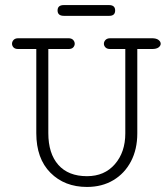

<svg xmlns="http://www.w3.org/2000/svg" viewBox="-20 -721 647 749"><path d="M229.5 -659.2Q204.6 -659.2 204.6 -680.2Q204.6 -701.2 229 -701.2H405.3Q429.2 -701.2 429.2 -680.2Q429.2 -659.2 406.2 -659.2ZM319.3 8.3Q231.9 8.3 176.8 -47.1Q121.6 -102.5 121.6 -201.7V-529.8H50.8Q38.6 -529.8 32.7 -536.1Q26.9 -542.5 26.9 -550.3Q26.9 -558.6 33 -565.2Q39.1 -571.8 51.3 -571.8H247.1Q259.3 -571.8 265.4 -565.2Q271.5 -558.6 271.5 -550.3Q271.5 -542.5 265.6 -536.1Q259.8 -529.8 247.6 -529.8H168.5V-201.7Q168.5 -122.1 207.5 -77.9Q246.6 -33.7 319.3 -33.7Q387.7 -33.7 428.2 -80.6Q468.8 -127.4 468.8 -200.7V-529.8H409.7Q397.5 -529.8 391.4 -536.1Q385.3 -542.5 385.3 -550.3Q385.3 -558.6 391.6 -565.2Q397.9 -571.8 410.2 -571.8H572.8Q589.8 -571.8 598.4 -565.2Q606.9 -558.6 606.9 -550.3Q606.9 -542.5 598.6 -536.1Q590.3 -529.8 573.2 -529.8H515.6V-200.7Q515.6 -138.7 491 -91.6Q466.3 -44.4 422.1 -18.1Q377.9 8.3 319.3 8.3Z"/></svg>

Font: Cutive Mono
Style: Regular
Weight: 400
Designer: Vernon Adams
Foundry: Vernon Adams
Version: Version 1.110; ttfautohint (v1.8.4.7-5d5b)